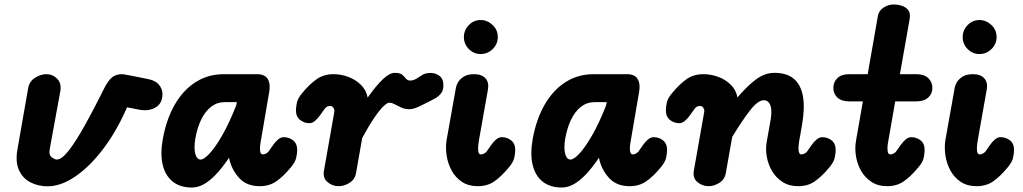

<svg xmlns="http://www.w3.org/2000/svg" viewBox="-20 -832 4570 858"><path d="M192.5 0.5Q150.5 0.5 116 -17.2Q81.5 -35 64.8 -71.8Q48 -108.5 58 -164.5L106 -439Q111.5 -468.5 136.8 -484.5Q162 -500.5 186.5 -500.5Q215.5 -500.5 235.5 -480.2Q255.5 -460 249.5 -424.5L202 -164.5Q197.5 -140 211 -129.5Q224.5 -119 233.5 -119Q256 -119 288 -160.2Q320 -201.5 360.2 -273.8Q400.5 -346 446.5 -439Q462.5 -470.5 479.8 -485.5Q497 -500.5 526 -500.5Q529 -500.5 536.5 -499.2Q544 -498 567.8 -493.5Q591.5 -489 642.5 -478.5Q674 -472.5 690 -453.8Q706 -435 706 -411.5Q706 -370 675.2 -351.8Q644.5 -333.5 601.5 -342L547.5 -352.5L544 -344Q498.5 -241.5 439.2 -164Q380 -86.5 316 -43Q252 0.5 192.5 0.5Z M852.5 -210.5Q846 -169.5 852.8 -144.2Q859.5 -119 876.5 -119Q891.5 -119 917 -146.5Q942.5 -174 973.5 -228Q1004.5 -282 1035.5 -361L1038.5 -375.5H983.5Q950 -375.5 923.5 -355Q897 -334.5 879 -297.5Q861 -260.5 852.5 -210.5ZM707.5 -210.5Q723.5 -299.5 761 -364.5Q798.5 -429.5 854.2 -465Q910 -500.5 979.5 -500.5H1129Q1163.5 -500.5 1176.5 -478.8Q1189.5 -457 1183 -421L1144 -193Q1142 -179.5 1141.8 -170Q1141.5 -160.5 1143 -154.2Q1144.5 -148 1147.2 -145Q1150 -142 1154 -142Q1162 -142 1169 -146Q1176 -150 1179.5 -154L1200.5 -184Q1210.5 -198.5 1222.8 -208.8Q1235 -219 1248 -219Q1271.5 -219 1289.8 -204.8Q1308 -190.5 1308 -161.5Q1308 -148 1303.8 -127.5Q1299.5 -107 1278 -82Q1245.5 -43 1214.5 -21.5Q1183.5 0 1140.5 0Q1082 0 1048.5 -37Q1015 -74 1004.5 -122.5L1003.5 -127Q972 -80.5 943.8 -51.2Q915.5 -22 889.5 -8Q863.5 6 837.5 6Q785.5 6 752.2 -20.2Q719 -46.5 707.2 -95.2Q695.5 -144 707.5 -210.5Z M1493.5 0Q1465.5 0 1443.8 -18.2Q1422 -36.5 1427.5 -68.5L1474 -332Q1475 -337 1473.8 -341.8Q1472.5 -346.5 1470 -350.2Q1467.5 -354 1464 -356.2Q1460.5 -358.5 1456.5 -358.5Q1445.5 -358.5 1440 -354.5Q1434.5 -350.5 1431.5 -346.5L1410 -316.5Q1400 -302.5 1387.8 -292Q1375.5 -281.5 1362.5 -281.5Q1339.5 -281.5 1321 -296Q1302.5 -310.5 1302.5 -339.5Q1302.5 -353 1306.8 -373.5Q1311 -394 1332.5 -418.5Q1365 -457.5 1396.2 -479Q1427.5 -500.5 1470 -500.5Q1505.5 -500.5 1538.2 -487.8Q1571 -475 1594 -451.8Q1617 -428.5 1623 -396Q1661 -449.5 1691 -478Q1721 -506.5 1744 -506.5Q1767.5 -506.5 1777.5 -498Q1787.5 -489.5 1794 -480.8Q1800.5 -472 1813.5 -472Q1828 -472 1842.8 -481.5Q1857.5 -491 1865.5 -496Q1879.5 -505.5 1902.2 -506Q1925 -506.5 1943.2 -493.5Q1961.5 -480.5 1961.5 -450Q1961.5 -428.5 1951.2 -415.2Q1941 -402 1927 -394Q1913 -386 1901.5 -380Q1881.5 -369.5 1854.5 -356.8Q1827.5 -344 1810 -344Q1789.5 -344 1773.5 -351.2Q1757.5 -358.5 1744.2 -365.8Q1731 -373 1719 -373Q1710.5 -373 1694 -357.5Q1677.5 -342 1653.5 -307.2Q1629.5 -272.5 1598.5 -215L1571 -58.5Q1566 -30 1542 -15Q1518 0 1493.5 0Z M1975.5 -205 2017.5 -440.5Q2018.5 -449 2026.2 -463.2Q2034 -477.5 2051.5 -489Q2069 -500.5 2099 -500.5Q2133 -500.5 2149.5 -482Q2166 -463.5 2160.5 -432L2121 -209.5Q2117 -186.5 2116.5 -171.5Q2116 -156.5 2119.2 -149.2Q2122.5 -142 2128.5 -142Q2136.5 -142 2143.5 -146Q2150.5 -150 2154 -154L2175 -184Q2185 -198.5 2197.2 -208.8Q2209.5 -219 2222.5 -219Q2246 -219 2264.2 -204.8Q2282.5 -190.5 2282.5 -161.5Q2282.5 -148 2278.2 -127.5Q2274 -107 2252.5 -82Q2220 -43 2189 -21.5Q2158 0 2115 0Q2073.5 0 2044.5 -19.2Q2015.5 -38.5 1998.5 -69.5Q1981.5 -100.5 1976 -136.2Q1970.5 -172 1975.5 -205ZM2053 -666.5Q2053 -697 2075 -719.8Q2097 -742.5 2127.5 -742.5Q2157 -742.5 2180.8 -720.8Q2204.5 -699 2204.5 -666.5Q2204.5 -635 2181.8 -612.8Q2159 -590.5 2127.5 -590.5Q2097.5 -590.5 2075.2 -612.8Q2053 -635 2053 -666.5Z M2505.5 -210.5Q2499 -169.5 2505.8 -144.2Q2512.5 -119 2529.5 -119Q2544.5 -119 2570 -146.5Q2595.5 -174 2626.5 -228Q2657.5 -282 2688.5 -361L2691.5 -375.5H2636.5Q2603 -375.5 2576.5 -355Q2550 -334.5 2532 -297.5Q2514 -260.5 2505.5 -210.5ZM2360.5 -210.5Q2376.5 -299.5 2414 -364.5Q2451.5 -429.5 2507.2 -465Q2563 -500.5 2632.5 -500.5H2782Q2816.5 -500.5 2829.5 -478.8Q2842.5 -457 2836 -421L2797 -193Q2795 -179.5 2794.8 -170Q2794.5 -160.5 2796 -154.2Q2797.5 -148 2800.2 -145Q2803 -142 2807 -142Q2815 -142 2822 -146Q2829 -150 2832.5 -154L2853.5 -184Q2863.5 -198.5 2875.8 -208.8Q2888 -219 2901 -219Q2924.5 -219 2942.8 -204.8Q2961 -190.5 2961 -161.5Q2961 -148 2956.8 -127.5Q2952.5 -107 2931 -82Q2898.5 -43 2867.5 -21.5Q2836.5 0 2793.5 0Q2735 0 2701.5 -37Q2668 -74 2657.5 -122.5L2656.5 -127Q2625 -80.5 2596.8 -51.2Q2568.5 -22 2542.5 -8Q2516.5 6 2490.5 6Q2438.5 6 2405.2 -20.2Q2372 -46.5 2360.2 -95.2Q2348.5 -144 2360.5 -210.5Z M3146.5 0Q3118.5 0 3096.8 -18.2Q3075 -36.5 3080.5 -68.5L3127 -332Q3128 -337 3126.8 -341.8Q3125.5 -346.5 3123 -350.2Q3120.5 -354 3117 -356.2Q3113.5 -358.5 3109.5 -358.5Q3098.5 -358.5 3093 -354.5Q3087.5 -350.5 3084.5 -346.5L3063 -316.5Q3053 -302.5 3040.8 -292Q3028.5 -281.5 3015.5 -281.5Q2992.5 -281.5 2974 -296Q2955.5 -310.5 2955.5 -339.5Q2955.5 -353 2959.8 -373.5Q2964 -394 2985.5 -418.5Q3018 -457.5 3049.2 -479Q3080.5 -500.5 3123 -500.5Q3158.5 -500.5 3191.2 -488Q3224 -475.5 3246.8 -452.2Q3269.5 -429 3275.5 -396.5Q3320.5 -449.5 3359.5 -478Q3398.5 -506.5 3441 -506.5Q3495.5 -506.5 3527.2 -480Q3559 -453.5 3568.2 -401.2Q3577.5 -349 3563.5 -270.5L3551 -199.5Q3548 -179.5 3548.2 -166.8Q3548.5 -154 3551.8 -148Q3555 -142 3560.5 -142Q3568.5 -142 3575.8 -146Q3583 -150 3586 -154L3607 -184Q3617 -198.5 3629.5 -208.8Q3642 -219 3654.5 -219Q3678 -219 3696.2 -204.8Q3714.5 -190.5 3714.5 -161.5Q3714.5 -148 3710.2 -127.5Q3706 -107 3684.5 -82Q3652 -43 3621 -21.5Q3590 0 3547 0Q3506.5 0 3477.5 -18.5Q3448.5 -37 3430.8 -66.5Q3413 -96 3406.8 -130.5Q3400.5 -165 3406 -197L3423 -292.5Q3428.5 -322.5 3426.5 -342.8Q3424.5 -363 3415.8 -373.5Q3407 -384 3393 -384Q3367 -384 3331.8 -338.8Q3296.5 -293.5 3252 -220L3223.5 -58.5Q3218.5 -30 3194.8 -15Q3171 0 3146.5 0Z M3944.5 0Q3903.5 0 3874.5 -19Q3845.5 -38 3828.2 -68.2Q3811 -98.5 3805.2 -133.8Q3799.5 -169 3805 -201.5L3836 -379H3774.5Q3740.5 -379 3722.2 -396Q3704 -413 3704 -439Q3704 -465.5 3722.2 -483Q3740.5 -500.5 3774.5 -500.5H3857.5L3903 -760.5Q3907 -784.5 3928.5 -798.2Q3950 -812 3973 -812Q3992.5 -812 4010.8 -806Q4029 -800 4039.2 -786Q4049.5 -772 4045 -747L4001.5 -500.5H4075Q4109.5 -500.5 4128 -483Q4146.5 -465.5 4146.5 -439Q4146.5 -413 4128 -396Q4109.5 -379 4075 -379H3980.5L3949.5 -201.5Q3946.5 -186 3946 -174.8Q3945.5 -163.5 3946.8 -156.2Q3948 -149 3950.8 -145.5Q3953.5 -142 3958 -142Q3966.5 -142 3973.5 -146Q3980.5 -150 3983.5 -154L4005 -184Q4015 -198.5 4027.2 -208.8Q4039.5 -219 4052 -219Q4075.5 -219 4093.8 -204.8Q4112 -190.5 4112 -161.5Q4112 -148 4108 -127.5Q4104 -107 4082 -82Q4049.5 -43 4018.5 -21.5Q3987.5 0 3944.5 0Z M4204.5 -205 4246.5 -440.5Q4247.5 -449 4255.2 -463.2Q4263 -477.5 4280.5 -489Q4298 -500.5 4328 -500.5Q4362 -500.5 4378.5 -482Q4395 -463.5 4389.5 -432L4350 -209.5Q4346 -186.5 4345.5 -171.5Q4345 -156.5 4348.2 -149.2Q4351.5 -142 4357.5 -142Q4365.5 -142 4372.5 -146Q4379.5 -150 4383 -154L4404 -184Q4414 -198.5 4426.2 -208.8Q4438.5 -219 4451.5 -219Q4475 -219 4493.2 -204.8Q4511.5 -190.5 4511.5 -161.5Q4511.5 -148 4507.2 -127.5Q4503 -107 4481.5 -82Q4449 -43 4418 -21.5Q4387 0 4344 0Q4302.5 0 4273.5 -19.2Q4244.5 -38.5 4227.5 -69.5Q4210.5 -100.5 4205 -136.2Q4199.5 -172 4204.5 -205ZM4282 -666.5Q4282 -697 4304 -719.8Q4326 -742.5 4356.5 -742.5Q4386 -742.5 4409.8 -720.8Q4433.5 -699 4433.5 -666.5Q4433.5 -635 4410.8 -612.8Q4388 -590.5 4356.5 -590.5Q4326.5 -590.5 4304.2 -612.8Q4282 -635 4282 -666.5Z"/></svg>

Font: Edu VIC WA NT Hand Pre
Style: Regular
Weight: 400
Designer: Tina and Corey Anderson, Eben Sorkin, Mirko Velimirovic
Foundry: Google for Education
Version: Version 1.000